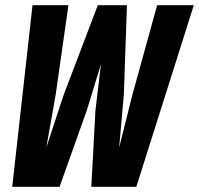

<svg xmlns="http://www.w3.org/2000/svg" viewBox="-20 -718 765 738"><path d="M27 0 105 -698H243L194 -354L158 -151L225 -354L356 -698H468L456 -354L438 -151L489 -354L584 -698H725L504 0H331L347 -295L368 -471L314 -295L209 0Z"/></svg>

Font: Azeret Mono Thin SemiBold
Style: Italic
Weight: 600
Italic angle: -12°
Version: Version 1.002